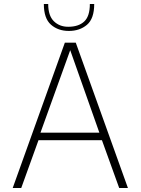

<svg xmlns="http://www.w3.org/2000/svg" viewBox="-20 -948 709 968"><path d="M307 -733H362L625 0H581L494 -241H174L87 0H44ZM481 -279 334 -695 184 -279ZM201 -928H223Q223 -869 251.5 -841Q280 -813 324 -813Q376 -813 404.5 -839.5Q433 -866 433 -928H455Q455 -854 418.5 -823Q382 -792 327 -792Q273 -792 237 -823.5Q201 -855 201 -928Z"/></svg>

Font: Exo ExtraLight
Style: Regular
Weight: 275
Designer: Natanael Gama
Foundry: Natanael Gama
Version: Version 1.500; ttfautohint (v1.6)